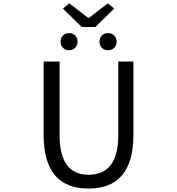

<svg xmlns="http://www.w3.org/2000/svg" viewBox="-20 -1095 1040 1128"><path d="M236.3 -302.7V-733.4H330.1V-299.8Q330.1 -68.4 500 -68.4Q674.8 -68.4 674.8 -299.8V-733.4H763.7V-302.7Q763.7 12.7 500 12.7Q236.3 12.7 236.3 -302.7ZM460 -936.5 349.6 -1044.9 386.7 -1075.2 498 -990.2H502.9L613.3 -1075.2L651.4 -1044.9L540 -936.5ZM335.9 -849.6Q335.9 -872.1 349.6 -886.2Q363.3 -900.4 385.7 -900.4Q408.2 -900.4 421.9 -886.2Q435.5 -872.1 435.5 -849.6Q435.5 -828.1 421.4 -814Q407.2 -799.8 385.7 -799.8Q364.3 -799.8 350.1 -814Q335.9 -828.1 335.9 -849.6ZM614.3 -799.8Q592.8 -799.8 578.6 -814Q564.5 -828.1 564.5 -849.6Q564.5 -872.1 578.1 -886.2Q591.8 -900.4 614.3 -900.4Q636.7 -900.4 650.9 -886.2Q665 -872.1 665 -849.6Q665 -828.1 650.9 -814Q636.7 -799.8 614.3 -799.8Z"/></svg>

Font: GenEi Gothic M Regular
Style: Regular
Weight: 400
Designer: o_tamon (Modified); [Source Han Sans]
Ryoko NISHIZUKA  (kana & ideographs); Paul D. Hunt (Latin, Greek & Cyrillic); Wenl
Version: Version 1.1a;Original Version 1.004